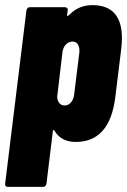

<svg xmlns="http://www.w3.org/2000/svg" viewBox="-29 -545 495 748"><path d="M446 -396Q446 -375 443 -352L420 -165Q398 8 266 8Q209 8 183 -36Q181 -39 179 -38.5Q177 -38 177 -35L152 171Q151 176 147.5 179.5Q144 183 139 183H1Q-4 183 -7 179.5Q-10 176 -9 171L74 -505Q75 -510 78.5 -513.5Q82 -517 87 -517H224Q229 -517 232.5 -513.5Q236 -510 235 -505L232 -485Q232 -483 234 -483Q237 -483 245 -491Q280 -525 331 -525Q446 -525 446 -396ZM254 -383Q238 -383 227 -371Q216 -359 214 -339L195 -178Q194 -175 194 -168Q194 -153 202 -143.5Q210 -134 223 -134Q237 -134 247.5 -146Q258 -158 260 -178L280 -339Q282 -359 275 -371Q268 -383 254 -383Z"/></svg>

Font: Barlow Condensed ExtraBold
Style: Italic
Weight: 800
Width: 3
Italic angle: -7°
Designer: Jeremy Tribby
Foundry: Tribby Type
Version: Version 1.408